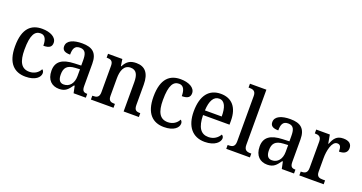

<svg xmlns="http://www.w3.org/2000/svg" viewBox="-40 -1428 3973 2106"><g transform="rotate(20 1946.5 -375.0)"><path d="M268 10C385 10 435 -44 435 -90C435 -109 427 -122 415 -130C394 -87 349 -55 290 -55C196 -55 158 -126 158 -266C158 -443 200 -494 265 -494C322 -494 338 -440 338 -376C408 -376 434 -399 434 -444C434 -509 359 -547 264 -547C142 -547 48 -480 48 -265C48 -67 139 10 268 10Z M660 10C735 10 763 -26 803 -82H811L828 0H971V-45H968C926 -45 910 -61 910 -116V-374C910 -501 850 -547 731 -547C632 -547 554 -518 554 -449C554 -404 585 -385 647 -385C647 -450 661 -494 724 -494C791 -494 803 -446 803 -373V-314L726 -311C584 -306 515 -257 515 -151C515 -41 578 10 660 10ZM692 -53C646 -53 625 -85 625 -146C625 -223 656 -263 751 -268L804 -271V-191C804 -108 760 -53 692 -53Z M1030 0H1294V-45H1289C1248 -45 1218 -53 1218 -111V-317C1218 -402 1243 -478 1321 -478C1389 -478 1412 -428 1412 -341V0H1590V-45H1586C1544 -45 1519 -54 1519 -116V-351C1519 -488 1462 -547 1364 -547C1298 -547 1254 -526 1219 -457H1214L1202 -536H1035V-491H1040C1080 -491 1111 -482 1111 -424V-116C1111 -54 1079 -45 1037 -45H1030Z M1884 10C2001 10 2051 -44 2051 -90C2051 -109 2043 -122 2031 -130C2010 -87 1965 -55 1906 -55C1812 -55 1774 -126 1774 -266C1774 -443 1816 -494 1881 -494C1938 -494 1954 -440 1954 -376C2024 -376 2050 -399 2050 -444C2050 -509 1975 -547 1880 -547C1758 -547 1664 -480 1664 -265C1664 -67 1755 10 1884 10Z M2360 10C2479 10 2533 -50 2533 -93C2533 -112 2522 -125 2511 -130C2488 -90 2445 -54 2380 -54C2292 -54 2247 -117 2244 -261H2553V-307C2553 -465 2476 -547 2350 -547C2213 -547 2134 -451 2134 -264C2134 -91 2216 10 2360 10ZM2442 -316H2246C2251 -429 2287 -491 2350 -491C2417 -491 2442 -421 2442 -316Z M2610 0H2886V-45H2875C2834 -45 2802 -55 2802 -117V-760H2610V-715H2622C2658 -715 2695 -707 2695 -649V-117C2695 -55 2663 -45 2622 -45H2610Z M3090 10C3165 10 3193 -26 3233 -82H3241L3258 0H3401V-45H3398C3356 -45 3340 -61 3340 -116V-374C3340 -501 3280 -547 3161 -547C3062 -547 2984 -518 2984 -449C2984 -404 3015 -385 3077 -385C3077 -450 3091 -494 3154 -494C3221 -494 3233 -446 3233 -373V-314L3156 -311C3014 -306 2945 -257 2945 -151C2945 -41 3008 10 3090 10ZM3122 -53C3076 -53 3055 -85 3055 -146C3055 -223 3086 -263 3181 -268L3234 -271V-191C3234 -108 3190 -53 3122 -53Z M3463 0H3747V-45H3720C3680 -45 3648 -53 3648 -112V-270C3648 -351 3671 -473 3735 -473C3771 -473 3782 -449 3782 -394C3849 -394 3879 -422 3879 -469C3879 -516 3848 -546 3780 -546C3700 -546 3672 -500 3647 -436H3642L3624 -536H3465V-491H3468C3509 -491 3541 -482 3541 -423V-117C3541 -54 3508 -45 3466 -45H3463Z"/></g></svg>

Font: Noto Serif Bengali SemiCondensed
Style: Regular
Weight: 400
Width: 4
Designer: Juan Bruce, Universal Thirst, Indian Type Foundry and the Monotype Design Team.
Foundry: Monotype Imaging Inc.
Version: Version 2.003